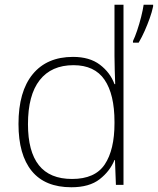

<svg xmlns="http://www.w3.org/2000/svg" viewBox="-20 -780 666 810"><path d="M281 10Q170 10 114 -58.5Q58 -127 58 -257Q58 -394 118 -467Q178 -540 288 -540Q358 -540 401.5 -507Q445 -474 463 -425H466Q465 -455 464 -485.5Q463 -516 463 -544V-760H501V0H469L465 -105H463Q444 -58 400.5 -24Q357 10 281 10ZM284 -25Q381 -25 422 -86.5Q463 -148 463 -260V-266Q463 -382 421 -443.5Q379 -505 290 -505Q197 -505 147.5 -442Q98 -379 98 -256Q98 -141 144 -83Q190 -25 284 -25ZM626 -753Q621 -729 611.5 -702.5Q602 -676 590.5 -650Q579 -624 565 -600H541V-607Q549 -623 558.5 -651Q568 -679 575.5 -709Q583 -739 586 -760H626Z"/></svg>

Font: Noto Sans Cham ExtraLight
Style: Regular
Weight: 250
Version: Version 2.002